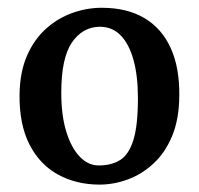

<svg xmlns="http://www.w3.org/2000/svg" viewBox="-20 -824 524 506"><path d="M242.5 -337.5Q181.5 -337.5 133.2 -363.8Q85 -390 57.8 -443Q30.5 -496 31.5 -576Q32.5 -635 51.5 -678Q70.5 -721 101.8 -748.8Q133 -776.5 171 -790Q209 -803.5 248 -803.5Q315 -803.5 360.8 -776.2Q406.5 -749 430 -697.2Q453.5 -645.5 452.5 -571Q452 -509.5 433.5 -465.2Q415 -421 384.2 -392.8Q353.5 -364.5 316.5 -351Q279.5 -337.5 242.5 -337.5ZM241 -388Q273.5 -388 296.5 -402.2Q319.5 -416.5 331.5 -454.8Q343.5 -493 343.5 -565Q343.5 -624 331.8 -666.2Q320 -708.5 297.8 -731Q275.5 -753.5 243 -753.5Q197.5 -753 169.5 -712Q141.5 -671 141.5 -579.5Q141.5 -519 155 -476Q168.5 -433 191 -410.2Q213.5 -387.5 241 -388Z"/></svg>

Font: Merriweather Light 18pt SemiBold
Style: Regular
Weight: 600
Version: Version 2.100